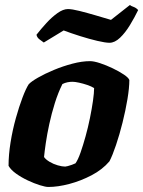

<svg xmlns="http://www.w3.org/2000/svg" viewBox="-20 -743 569 763"><path d="M172 0Q161 0 138.5 -7Q116 -14 90.5 -26Q65 -38 44 -53Q23 -68 14 -84Q14 -128 22 -177.5Q30 -227 43 -273.5Q56 -320 69.5 -355.5Q83 -391 94 -408Q104 -419 131 -434.5Q158 -450 194 -465Q230 -480 268 -490Q306 -500 338 -500Q353 -500 377.5 -492Q402 -484 428 -471.5Q454 -459 472.5 -446.5Q491 -434 494 -425Q494 -394 486.5 -349Q479 -304 467 -256Q455 -208 441 -166.5Q427 -125 415 -102Q387 -69 344 -46.5Q301 -24 255.5 -12Q210 0 172 0ZM239 -81Q242 -81 249.5 -83Q257 -85 265.5 -88Q274 -91 280 -94Q290 -108 300 -136.5Q310 -165 320 -201Q330 -237 337.5 -274Q345 -311 349.5 -342.5Q354 -374 354 -393Q343 -400 326.5 -405.5Q310 -411 294 -414.5Q278 -418 268 -418Q258 -418 248 -416Q238 -414 228 -409Q211 -375 198 -333.5Q185 -292 176 -250.5Q167 -209 162 -174.5Q157 -140 155 -119Q162 -109 177 -100Q192 -91 209.5 -86Q227 -81 239 -81ZM415 -573Q399 -573 367 -580.5Q335 -588 298.5 -599.5Q262 -611 233 -622L154 -574Q147 -579 137 -586.5Q127 -594 125 -605Q143 -628 164.5 -651.5Q186 -675 208.5 -691Q231 -707 250 -707Q266 -707 296 -699.5Q326 -692 360 -682Q394 -672 421 -664L496 -723Q501 -719 511 -715.5Q521 -712 529 -703Q515 -674 496.5 -643.5Q478 -613 457 -593Q436 -573 415 -573Z"/></svg>

Font: Texturina Medium 12pt Black
Style: Italic
Weight: 900
Italic angle: -11°
Version: Version 1.002